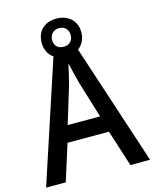

<svg xmlns="http://www.w3.org/2000/svg" viewBox="-128 -962 844 1047"><g transform="rotate(-15 294.0 -438.0)"><path d="M476 0H587L363 -682C389 -701 405 -731 405 -770C405 -835 357 -876 292 -876C225 -876 181 -835 181 -769C181 -730 197 -699 224 -681L0 0H111L176 -206H410ZM293 -717C258 -717 240 -737 240 -769C240 -801 262 -822 293 -822C324 -822 345 -801 345 -769C345 -737 323 -717 293 -717ZM322 -505 385 -299H202L265 -506C273 -537 285 -584 293 -623C299 -593 315 -533 322 -505Z"/></g></svg>

Font: Noto Sans Khmer SemiCondensed Medium
Style: Regular
Weight: 500
Width: 4
Designer: Danh Hong and the Monotype Design Team
Foundry: Monotype Imaging Inc.
Version: Version 2.004